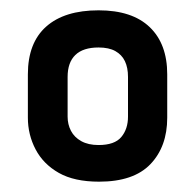

<svg xmlns="http://www.w3.org/2000/svg" viewBox="-20 -731 379 372"><path d="M304 -503V-587Q304 -646 270 -678.5Q236 -711 171 -711Q105 -711 69.5 -679.5Q34 -648 34 -587V-503Q34 -470 49 -441.5Q64 -413 94 -396Q124 -379 172 -379Q239 -379 271.5 -413Q304 -447 304 -503ZM228 -582V-505Q228 -481 215 -465.5Q202 -450 171 -450Q151 -450 137.5 -457.5Q124 -465 117.5 -477.5Q111 -490 111 -505V-582Q111 -610 126 -624.5Q141 -639 171 -639Q191 -639 203.5 -632Q216 -625 222 -612.5Q228 -600 228 -582Z"/></svg>

Font: Advent Pro SemiBold
Style: Regular
Weight: 600
Designer: VivaRado, Andreas Kalpakidis
Foundry: VivaRado, Andreas Kalpakidis
Version: Version 3.000